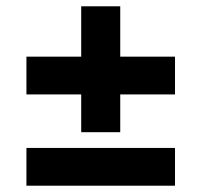

<svg xmlns="http://www.w3.org/2000/svg" viewBox="-20 -590 640 610"><path d="M238 -170V-290H64V-410H238V-570H362V-410H536V-290H362V-170ZM64 0V-120H536V0Z"/></svg>

Font: Source Code Pro ExtraLight Black
Style: Regular
Weight: 900
Monospace: yes
Version: Version 1.018;hotconv 1.0.116;makeotfexe 2.5.65601